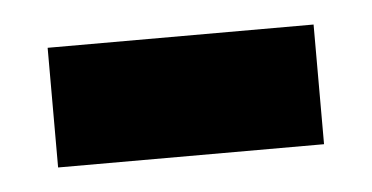

<svg xmlns="http://www.w3.org/2000/svg" viewBox="-26 -366 362 187"><g transform="rotate(-5 155.0 -272.5)"><path d="M25 -214H285V-331H25Z"/></g></svg>

Font: Noto Serif Hebrew Extra
Style: Regular
Weight: 800
Designer: Monotype Design Team
Foundry: Monotype Imaging Inc.
Version: Version 1.901